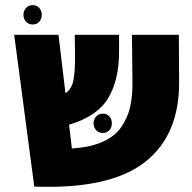

<svg xmlns="http://www.w3.org/2000/svg" viewBox="-20 -714 745 745"><path d="M71 -657Q71 -672 81 -683Q91 -694 107 -694Q123 -694 132.5 -683Q142 -672 142 -657Q142 -641 132.5 -630Q123 -619 107 -619Q91 -619 81 -630Q71 -641 71 -657ZM675 -399Q677 -189 541 -84Q405 21 113 10L35 -579H207L234 -352Q258 -368 265 -403Q272 -438 271 -510L270 -579H442V-514Q442 -404 400 -333.5Q358 -263 248 -230L259 -138Q329 -142 377.5 -163.5Q426 -185 450.5 -221Q475 -257 484.5 -297Q494 -337 494 -389L492 -579H674ZM343 -236Q343 -251 353 -262Q363 -273 379 -273Q395 -273 404.5 -262Q414 -251 414 -236Q414 -220 404.5 -209Q395 -198 379 -198Q363 -198 353 -209Q343 -220 343 -236Z"/></svg>

Font: Assistant ExtraBold
Style: Regular
Weight: 800
Designer: Hebrew By Ben Nathan, Latin by Paul Hunt
Version: Version 2.001;PS 002.001;hotconv 1.0.88;makeotf.lib2.5.64775